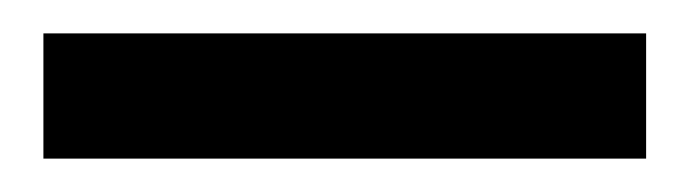

<svg xmlns="http://www.w3.org/2000/svg" viewBox="-20 155 413 115"><path d="M367 175V250H6V175Z"/></svg>

Font: Mukta
Style: Bold
Weight: 700
Designer: Girish Dalvi and Yashodeep Gholap
Foundry: Ek Type
Version: Version 2.538;PS 1.002;hotconv 16.6.51;makeotf.lib2.5.65220;